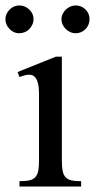

<svg xmlns="http://www.w3.org/2000/svg" viewBox="-33 -681 347 701"><path d="M38.1 0V-19.5Q60.5 -19.5 74.7 -22.7Q88.9 -25.9 96.4 -34.7Q104 -43.5 106.7 -57.6Q109.4 -71.8 109.4 -94.2V-339.8Q109.4 -348.6 108.4 -360.4Q107.4 -372.1 104 -382.8Q100.6 -393.6 93.3 -400.9Q85.9 -408.2 74.2 -408.2Q65.4 -408.2 56.4 -405.8Q47.4 -403.3 38.1 -399.9L31.2 -418L170.9 -474.1H192.9V-94.2Q192.9 -71.8 195.6 -57.6Q198.2 -43.5 205.8 -34.7Q213.4 -25.9 227.1 -22.7Q240.7 -19.5 263.2 -19.5V0ZM293.9 -611.3Q293.9 -600.6 290 -591.1Q286.1 -581.5 279.1 -574.5Q272 -567.4 262.7 -563.5Q253.4 -559.6 243.2 -559.6Q222.7 -559.6 207 -575.2Q191.4 -590.8 191.4 -611.3Q191.4 -621.1 195.8 -630.1Q200.2 -639.2 207.5 -646.2Q214.8 -653.3 224.1 -657.2Q233.4 -661.1 243.2 -661.1Q264.2 -661.1 279.1 -646.5Q293.9 -631.8 293.9 -611.3ZM89.4 -611.3Q89.4 -600.6 85 -591.1Q80.6 -581.5 73.7 -574.5Q66.9 -567.4 57.1 -563.5Q47.4 -559.6 37.1 -559.6Q16.6 -559.6 1.7 -575.2Q-13.2 -590.8 -13.2 -611.3Q-13.2 -621.1 -9 -630.1Q-4.9 -639.2 2.2 -646.2Q9.3 -653.3 18.3 -657.2Q27.3 -661.1 37.1 -661.1Q58.1 -661.1 73.7 -646.5Q89.4 -631.8 89.4 -611.3Z"/></svg>

Font: Simplified Naskh
Style: Regular
Weight: 400
Designer: SIL International
Foundry: Arabeyes
Version: 1.02_alpha